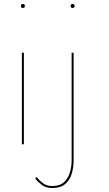

<svg xmlns="http://www.w3.org/2000/svg" viewBox="-20 -725 550 965"><path d="M335 -695Q335 -705 345 -705Q355 -705 355 -695Q355 -685 345 -685Q335 -685 335 -695ZM85 -695Q85 -705 95 -705Q105 -705 105 -695Q105 -685 95 -685Q85 -685 85 -695ZM164 165Q176 180 195 195Q214 210 242 210Q282 210 303 189.5Q324 169 332 139.5Q340 110 340 82V-460H350V82Q350 116 340.5 148Q331 180 307.5 200Q284 220 242 220Q210 220 189 203.5Q168 187 157 172ZM90 -460H100V0H90Z"/></svg>

Font: Jost* Hairline
Style: Regular
Weight: 100
Version: Version 3.7